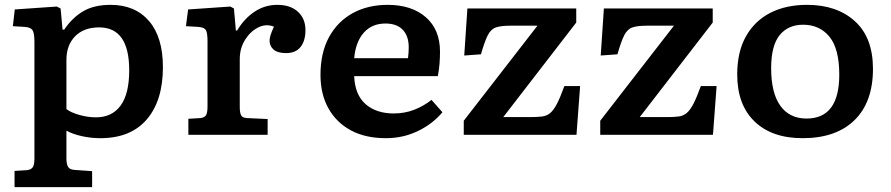

<svg xmlns="http://www.w3.org/2000/svg" viewBox="-20 -556 3674 792"><path d="M40 216V149L90 146Q105 145 113.5 136Q122 127 122 98V-383Q122 -419 114.5 -431Q107 -443 83 -445L33 -448L41 -517L214 -529L230 -521L238 -434H245Q278 -483 323 -509.5Q368 -536 436 -536Q537 -536 594.5 -469.5Q652 -403 652 -279Q652 -141 585.5 -63.5Q519 14 394 14Q355 14 317 5.5Q279 -3 254 -17V97Q254 121 261 132.5Q268 144 289 145L360 150V216ZM376 -72Q442 -72 477.5 -120.5Q513 -169 513 -266Q513 -443 389 -443Q326 -443 290 -406.5Q254 -370 254 -309V-106Q272 -92 307 -82Q342 -72 376 -72Z M757 0V-66L807 -69Q824 -71 830 -81Q836 -91 836 -118V-386Q836 -420 829.5 -431.5Q823 -443 799 -445L747 -448L756 -517L930 -529L945 -521L953 -430H958Q988 -480 1030.5 -508Q1073 -536 1124 -536Q1178 -536 1209 -507.5Q1240 -479 1240 -432Q1240 -388 1220 -362.5Q1200 -337 1160 -337Q1125 -337 1108.5 -351.5Q1092 -366 1092 -388Q1092 -398 1096 -411Q1100 -424 1110 -446Q1078 -459 1045.5 -443Q1013 -427 991 -392Q969 -357 969 -312V-116Q969 -91 974.5 -80.5Q980 -70 999 -69L1084 -65V0Z M1572 14Q1487 14 1427 -18.5Q1367 -51 1334.5 -109.5Q1302 -168 1302 -247Q1302 -338 1337 -402.5Q1372 -467 1434.5 -501.5Q1497 -536 1579 -536Q1678 -536 1736.5 -485Q1795 -434 1795 -343Q1795 -318 1793 -292.5Q1791 -267 1786 -242H1441Q1444 -165 1488 -126.5Q1532 -88 1604 -88Q1649 -88 1688 -103Q1727 -118 1760 -144L1805 -93Q1765 -45 1704 -15.5Q1643 14 1572 14ZM1441 -316H1663Q1666 -338 1666 -361Q1666 -407 1641.5 -433Q1617 -459 1570 -459Q1514 -459 1480.5 -421Q1447 -383 1441 -316Z M1893 0V-58L2197 -450H2085Q2047 -450 2026 -443Q2005 -436 1992 -410.5Q1979 -385 1964 -332L1895 -327L1908 -521H2357V-463L2056 -73H2169Q2197 -73 2216.5 -75.5Q2236 -78 2250 -90Q2264 -102 2277.5 -128Q2291 -154 2308 -201H2373L2358 0Z M2456 0V-58L2760 -450H2648Q2610 -450 2589 -443Q2568 -436 2555 -410.5Q2542 -385 2527 -332L2458 -327L2471 -521H2920V-463L2619 -73H2732Q2760 -73 2779.5 -75.5Q2799 -78 2813 -90Q2827 -102 2840.5 -128Q2854 -154 2871 -201H2936L2921 0Z M3291 14Q3164 14 3092.5 -55Q3021 -124 3021 -249Q3021 -342 3057 -406Q3093 -470 3157.5 -503Q3222 -536 3309 -536Q3432 -536 3506.5 -468.5Q3581 -401 3581 -272Q3581 -135 3505 -60.5Q3429 14 3291 14ZM3307 -67Q3442 -67 3442 -248Q3442 -355 3401.5 -404.5Q3361 -454 3293 -454Q3231 -454 3196 -411Q3161 -368 3161 -275Q3161 -172 3199 -119.5Q3237 -67 3307 -67Z"/></svg>

Font: Literata 7pt SemiBold
Style: Regular
Weight: 600
Designer: Latin by Veronika Burian and Jose Scaglione. Greek by Irene Vlachou. Cyrillic by Vera Evstafieva.
Foundry: TypeTogether
Version: Version 3.002